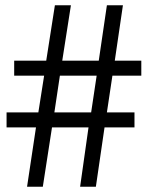

<svg xmlns="http://www.w3.org/2000/svg" viewBox="-20 -711 562 731"><path d="M492 -283V-226H378L345 0H285L317 -226H178L143 0H83L117 -226H5V-283H126L148 -423H34V-480H156L189 -691H250L217 -480H356L387 -691H448L417 -480H518V-423H408L387 -283ZM348 -423H208L187 -283H327Z"/></svg>

Font: MM Ethnic
Style: Regular
Weight: 400
Designer: Khon Soe Zaw Thu
Version: Version 1.00 July 18, 2016, initial release